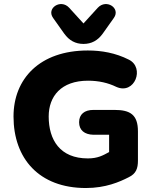

<svg xmlns="http://www.w3.org/2000/svg" viewBox="-20 -935 775 966"><path d="M412 11C512 11 582 -20 627 -43C665 -61 674 -88 674 -127V-274C674 -358 635 -382 556 -382H450C405 -382 378 -360 378 -320C378 -280 405 -258 450 -257H529V-170C498 -153 472 -138 422 -138C282 -138 225 -231 225 -349C225 -450 287 -529 423 -529C477 -529 524 -518 565 -498C658 -456 710 -595 628 -635C561 -669 490 -681 422 -681C179 -681 48 -538 48 -349C48 -138 176 11 412 11ZM400 -714C440 -714 472 -731 497 -766L553 -845C588 -894 515 -942 472 -896L400 -817L328 -896C286 -942 212 -894 247 -845L303 -766C328 -731 360 -714 400 -714Z"/></svg>

Font: SN Pro Heavy
Style: Regular
Weight: 800
Designer: Tobias Whetton
Foundry: Supernotes
Version: Version 1.001;Glyphs 3.2 (3249)